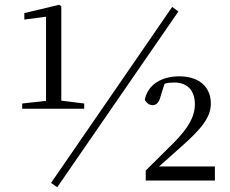

<svg xmlns="http://www.w3.org/2000/svg" viewBox="-20 -757 963 805"><path d="M220 28 728 -709 702 -728 194 10ZM591 0H881V-59H647L741 -143C826 -218 864 -266 864 -323C864 -388 820 -437 731 -437C659 -437 599 -403 587 -338C595 -325 606 -316 620 -316C635 -316 648 -327 655 -359L670 -406C684 -410 697 -411 711 -411C767 -411 797 -376 797 -320C797 -267 769 -220 709 -159L591 -42ZM173 -301H333V-323L237 -335V-731L228 -737L82 -702V-675L173 -687V-334L73 -323V-301Z"/></svg>

Font: Noto Serif CJK TC
Style: Regular
Weight: 400
Designer: Ryoko NISHIZUKA 西塚涼子 (kana & ideographs); Frank Grießhammer (Latin, Greek & Cyrillic); Wenlong ZHANG 张文龙 (bopomofo); San
Foundry: Adobe
Version: Version 2.001;hotconv 1.1.0;makeotfexe 2.6.0